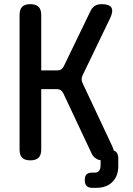

<svg xmlns="http://www.w3.org/2000/svg" viewBox="-20 -760 640 922"><path d="M126 10Q99 10 86.5 -2.5Q74 -15 74 -42V-688Q74 -715 86.5 -727.5Q99 -740 125.5 -740Q152 -740 165 -727.5Q178 -715 178 -688V-422H256Q267 -422 274 -427Q281 -432 286 -441L414 -706Q422 -723 435 -731.5Q448 -740 468 -740Q505 -740 515 -723.5Q525 -707 509 -673L377 -399Q372 -389 372 -379.5Q372 -370 377 -360L518 -60Q524 -48 526 -37Q533 -35 538 -30Q548 -20 548 2V38Q548 85 520 113.5Q492 142 442 142H424Q405 142 396 133Q387 124 387 105Q387 86 395.5 77.5Q404 69 423 69H437Q449 69 456 60Q463 51 463 34V9Q450 8 441 1Q427 -7 419 -25L284 -312Q279 -322 271.5 -327Q264 -332 254 -332H178V-42Q178 -15 165 -2.5Q152 10 126 10Z"/></svg>

Font: Maple Mono Medium
Style: Regular
Weight: 500
Monospace: yes
Designer: subframe7536
Version: Version 7.000